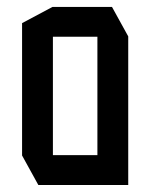

<svg xmlns="http://www.w3.org/2000/svg" viewBox="-20 -528 435 548"><path d="M131 -423.1V-508.3H299.6L346 -424.1V-423.1ZM89.4 0 43 -84.2V-85.2H258V0ZM43 -85.2V-462L130 -508.3H131V-85.2ZM258 0V-423.1H346V0Z"/></svg>

Font: Foldit Thin
Style: Regular
Weight: 100
Designer: Sophia Tai
Foundry: Sophia Tai
Version: Version 1.003